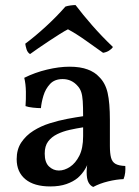

<svg xmlns="http://www.w3.org/2000/svg" viewBox="-20 -731 552 760"><path d="M349 9Q337 4 330 -9.5Q323 -23 323 -50Q323 -60 324.5 -73.5Q326 -87 329 -99H332Q328 -80 316.5 -61Q305 -42 288 -27Q270 -12 243 -2.5Q216 7 179 7Q115 7 80.5 -21.5Q46 -50 46 -101Q46 -140 64.5 -167.5Q83 -195 112.5 -213.5Q142 -232 177 -243Q212 -254 246.5 -260.5Q281 -267 309 -271Q309 -309 307.5 -331Q306 -353 301.5 -366.5Q297 -380 288 -390Q276 -404 261 -411Q246 -418 228 -418Q196 -418 178 -398.5Q160 -379 152 -352.5Q144 -326 142 -303Q128 -303 110 -305Q92 -307 81 -311Q83 -337 82.5 -368Q82 -399 76 -423Q118 -444 166 -455.5Q214 -467 255 -467Q298 -467 327 -456Q356 -445 372 -427Q397 -403 406 -363.5Q415 -324 415 -256V-153Q415 -124 419.5 -107Q424 -90 437 -82.5Q450 -75 476 -74Q477 -62 475.5 -48Q474 -34 469 -22Q441 -21 408 -13Q375 -5 349 9ZM213 -56Q235 -56 257 -70.5Q279 -85 294 -114.5Q309 -144 309 -192V-227Q283 -223 256 -217Q229 -211 206.5 -200Q184 -189 170.5 -171Q157 -153 157 -123Q157 -88 174 -72Q191 -56 213 -56ZM99 -517Q89 -523 85 -536Q81 -549 80 -558Q119 -587 162 -626.5Q205 -666 239 -705Q248 -708 259.5 -709.5Q271 -711 279 -711Q307 -674 344.5 -631Q382 -588 427 -545Q422 -537 411.5 -530.5Q401 -524 388 -522Q357 -544 319 -571Q281 -598 249 -615Q237 -609 217 -596.5Q197 -584 174.5 -569Q152 -554 131.5 -540Q111 -526 99 -517Z"/></svg>

Font: Vollkorn Medium
Style: Regular
Weight: 500
Designer: Friedrich Althausen
Foundry: Friedrich Althausen
Version: Version 5.000